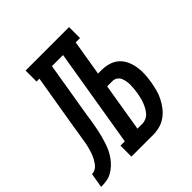

<svg xmlns="http://www.w3.org/2000/svg" viewBox="-248 -888 1040 1040"><g transform="rotate(-45 272.0 -367.5)"><path d="M-56 0 -42 -84Q-32 -84 -22 -88Q-12 -92 -4 -99.5Q4 -107 10 -116Q16 -125 21.5 -134.5Q27 -144 31 -154Q35 -164 38 -174Q41 -184 44 -194Q47 -204 49 -214Q51 -224 53 -234.5Q55 -245 56 -255Q60 -275 63 -295Q66 -315 69 -335L122 -651H100V-735H433V-651H400L366 -446H393Q421 -446 447.5 -438Q474 -430 493.5 -412.5Q513 -395 524 -371Q535 -347 539.5 -320Q544 -293 542.5 -264.5Q541 -236 536 -208Q532 -184 525.5 -159Q519 -134 507.5 -111Q496 -88 479.5 -66.5Q463 -45 441.5 -29.5Q420 -14 394.5 -7Q369 0 345 0H176V-84H209L303 -651H218L163 -320Q163 -317 162.5 -315Q162 -313 162 -311Q159 -291 155.5 -270.5Q152 -250 148 -230Q144 -210 138.5 -190Q133 -170 126.5 -150Q120 -130 110.5 -110.5Q101 -91 88.5 -73.5Q76 -56 59.5 -41Q43 -26 24.5 -16Q6 -6 -15 -3Q-36 0 -56 0ZM345 -84Q359 -84 373.5 -91Q388 -98 398 -110Q408 -122 415 -135.5Q422 -149 427.5 -163.5Q433 -178 436 -192.5Q439 -207 442 -221Q444 -236 445.5 -250.5Q447 -265 447 -279.5Q447 -294 444.5 -308Q442 -322 436.5 -334Q431 -346 419.5 -354Q408 -362 393 -362H352L306 -84Z"/></g></svg>

Font: Iosevka Curly Slab MdEx
Style: Italic
Weight: 500
Width: 7
Italic angle: -9°
Monospace: yes
Designer: Belleve Invis
Foundry: Belleve Invis
Version: Version 11.0.0; ttfautohint (v1.8.3)